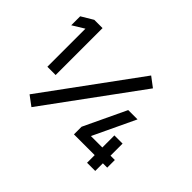

<svg xmlns="http://www.w3.org/2000/svg" viewBox="-133 -1014 1302 1302"><g transform="rotate(45 518.0 -363.0)"><path d="M144.6 -270V-635.2L60 -583.4V-669.4L144.6 -720H223.9V-270ZM261.8 0 191.4 -52.5 684.2 -725.8 754.4 -672.7ZM795.2 0V-73.2H596.3V-146.5L740 -450H829.3L685.7 -146.5H795.2V-262.2H873.7V-146.5H915.3V-73.2H873.7V0Z"/></g></svg>

Font: Manrope
Style: Regular
Weight: 400
Designer: Mikhail Sharanda
Foundry: Mikhail Sharanda
Version: Version 4.503